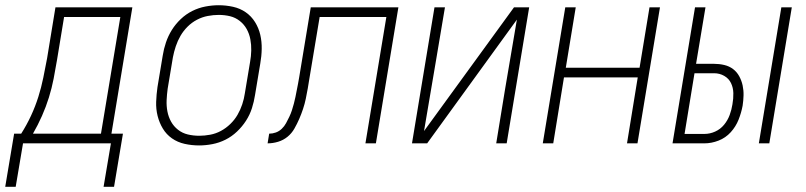

<svg xmlns="http://www.w3.org/2000/svg" viewBox="-62 -548 3082 734"><path d="M-42 166 -8 -37H19Q40 -70 56.5 -105.5Q73 -141 84.5 -177.5Q96 -214 103.5 -251Q111 -288 118 -325L150 -520H444L364 -37H408L374 166H334L362 0H26L-2 166ZM64 -37H324L398 -483H183L156 -319Q150 -283 143 -247Q136 -211 125 -175.5Q114 -140 98.5 -105Q83 -70 64 -37Z M699 8Q671 8 644 2Q617 -4 595.5 -19Q574 -34 560.5 -56.5Q547 -79 540.5 -105Q534 -131 535 -159Q536 -187 540 -215L560 -335Q564 -361 572.5 -386Q581 -411 595 -433.5Q609 -456 629 -475Q649 -494 673 -506Q697 -518 723 -523Q749 -528 774 -528Q802 -528 829 -522Q856 -516 877.5 -501Q899 -486 913 -463.5Q927 -441 933 -415Q939 -389 938.5 -361Q938 -333 933 -305L913 -185Q909 -159 901 -134Q893 -109 878.5 -86.5Q864 -64 844 -45Q824 -26 800 -14Q776 -2 750 3Q724 8 699 8ZM700 -29Q720 -29 741.5 -33Q763 -37 782.5 -47.5Q802 -58 818.5 -74Q835 -90 846 -109Q857 -128 864 -149Q871 -170 874 -191L894 -311Q898 -333 898.5 -355Q899 -377 895 -398Q891 -419 881 -437Q871 -455 854.5 -468Q838 -481 817.5 -486Q797 -491 774 -491Q754 -491 732.5 -487Q711 -483 691 -472.5Q671 -462 655 -446Q639 -430 628 -411Q617 -392 610 -371Q603 -350 599 -329L579 -209Q576 -187 575 -165Q574 -143 578 -122Q582 -101 592 -83Q602 -65 618.5 -52Q635 -39 656 -34Q677 -29 700 -29Z M1335 0 1415 -483H1160L1121 -249Q1118 -229 1114.5 -209.5Q1111 -190 1107 -170.5Q1103 -151 1096.5 -131.5Q1090 -112 1082 -93.5Q1074 -75 1063.5 -56.5Q1053 -38 1037 -25Q1021 -12 1001 -6Q981 0 961 0L967 -37Q980 -37 992.5 -41.5Q1005 -46 1015 -55.5Q1025 -65 1031.5 -77Q1038 -89 1044 -101.5Q1050 -114 1054 -126.5Q1058 -139 1061.5 -152Q1065 -165 1067.5 -177.5Q1070 -190 1072.5 -203Q1075 -216 1077.5 -228.5Q1080 -241 1082 -254L1126 -520H1461L1375 0Z M1513 0 1599 -520H1639L1604 -312Q1593 -246 1581.5 -179.5Q1570 -113 1559 -47L1903 -520H1961L1875 0H1835L1869 -208Q1880 -274 1891.5 -340.5Q1903 -407 1914 -473L1571 0Z M2013 0 2099 -520H2139L2101 -289H2383L2421 -520H2461L2375 0H2335L2376 -252H2094L2053 0Z M2839 0 2925 -520H2965L2879 0ZM2509 0 2595 -520H2635L2599 -304H2668Q2688 -304 2707 -299.5Q2726 -295 2740.5 -284Q2755 -273 2764 -256.5Q2773 -240 2777 -221.5Q2781 -203 2780.5 -183.5Q2780 -164 2777 -144Q2772 -117 2761.5 -90.5Q2751 -64 2731.5 -42.5Q2712 -21 2685 -10.5Q2658 0 2631 0ZM2555 -36H2631Q2652 -36 2672 -45Q2692 -54 2706 -71Q2720 -88 2727.5 -108.5Q2735 -129 2738 -149Q2742 -171 2741.5 -192Q2741 -213 2732.5 -230.5Q2724 -248 2706.5 -258Q2689 -268 2668 -268H2593Z"/></svg>

Font: Iosevka Extralight Oblique
Style: Regular
Weight: 200
Italic angle: -9°
Monospace: yes
Designer: Belleve Invis
Foundry: Belleve Invis
Version: Version 32.5.0; ttfautohint (v1.8.4)